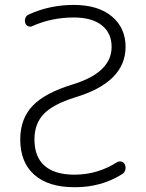

<svg xmlns="http://www.w3.org/2000/svg" viewBox="-20 -784 602 792"><path d="M284.2 -711.9Q193.4 -711.9 114.3 -676.8Q105.5 -671.9 96.2 -675.8Q86.9 -679.7 84 -689.5Q81.1 -700.2 85 -710.4Q88.9 -720.7 99.6 -724.6Q185.5 -763.7 284.2 -763.7Q384.8 -763.7 441.4 -716.3Q498 -668.9 498 -590.8Q498 -444.3 288.1 -381.8Q198.2 -353.5 160.2 -313.5Q122.1 -273.4 122.1 -209Q122.1 -136.7 164.1 -100.1Q206.1 -63.5 287.1 -63.5Q381.8 -63.5 461.9 -114.3Q470.7 -120.1 481 -117.2Q491.2 -114.3 495.1 -105.5Q500 -93.8 496.6 -82.5Q493.2 -71.3 483.4 -65.4Q397.5 -11.7 290 -11.7Q289.1 -11.7 287.1 -11.7Q179.7 -11.7 121.6 -63Q63.5 -114.3 63.5 -209Q63.5 -293.9 114.7 -347.7Q166 -401.4 282.2 -436.5Q440.4 -485.4 440.4 -590.8Q440.4 -647.5 399.9 -679.7Q359.4 -711.9 284.2 -711.9Z"/></svg>

Font: Gen Jyuu Gothic P Light
Style: Regular
Weight: 200
Designer: [Source Han Sans]
Ryoko NISHIZUKA  (kana & ideographs); Paul D. Hunt (Latin, Greek & Cyrillic); Wenlong ZHANG  (bopomofo
Version: Version 1.002.20150607